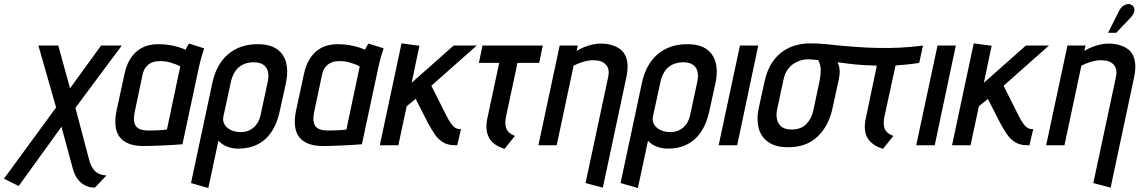

<svg xmlns="http://www.w3.org/2000/svg" viewBox="-43 -730 5726 965"><path d="M405 73 336 -188 569 -501H465L309 -286L250 -501H150L239 -190L-23 168L51 205L266 -93L323 118Q332 150 348 171Q364 192 386 202.5Q408 213 434 213L492 152Q468 150 451 141.5Q434 133 423 115.5Q412 98 405 73Z M983 -487 907 -511Q900 -501 895 -490.5Q890 -480 890 -480Q877 -486 856.5 -492.5Q836 -499 809.5 -503.5Q783 -508 754 -508Q724 -508 697.5 -500.5Q671 -493 648.5 -475.5Q626 -458 608.5 -428.5Q591 -399 582 -355L542 -170Q534 -128 538 -95Q542 -62 559.5 -40Q577 -18 607 -7Q637 4 680 4Q700 4 725.5 3Q751 2 777 1Q803 0 825 -1.5Q847 -3 860.5 -4Q874 -5 874 -5L957 -393Q962 -417 969 -441.5Q976 -466 983 -487ZM634 -167 673 -352Q678 -377 689.5 -391.5Q701 -406 714.5 -413Q728 -420 741 -421.5Q754 -423 764 -423Q775 -423 787 -421.5Q799 -420 812.5 -416Q826 -412 838.5 -407.5Q851 -403 863 -396L796 -79Q790 -78 780 -77Q770 -76 757.5 -75.5Q745 -75 731 -74.5Q717 -74 702 -74Q673 -74 655.5 -83Q638 -92 632.5 -112.5Q627 -133 634 -167Z M1363 -171 1394 -312Q1413 -404 1376.5 -456Q1340 -508 1253 -508Q1163 -508 1103.5 -457.5Q1044 -407 1024 -312L917 190L1004 215L1055 -23Q1062 -15 1072 -7.5Q1082 0 1095 5.5Q1108 11 1123 14Q1138 17 1154 17Q1210 17 1252 -4.5Q1294 -26 1322 -68Q1350 -110 1363 -171ZM1302 -316 1268 -158Q1263 -129 1249 -108.5Q1235 -88 1214 -77Q1193 -66 1166 -66Q1148 -66 1131.5 -71Q1115 -76 1101.5 -86.5Q1088 -97 1082 -112Q1076 -127 1080 -146L1117 -316Q1124 -349 1139 -371.5Q1154 -394 1178 -405.5Q1202 -417 1232 -417Q1262 -417 1280 -405Q1298 -393 1303.5 -370.5Q1309 -348 1302 -316Z M1885 -487 1809 -511Q1802 -501 1797 -490.5Q1792 -480 1792 -480Q1779 -486 1758.5 -492.5Q1738 -499 1711.5 -503.5Q1685 -508 1656 -508Q1626 -508 1599.5 -500.5Q1573 -493 1550.5 -475.5Q1528 -458 1510.5 -428.5Q1493 -399 1484 -355L1444 -170Q1436 -128 1440 -95Q1444 -62 1461.5 -40Q1479 -18 1509 -7Q1539 4 1582 4Q1602 4 1627.5 3Q1653 2 1679 1Q1705 0 1727 -1.5Q1749 -3 1762.5 -4Q1776 -5 1776 -5L1859 -393Q1864 -417 1871 -441.5Q1878 -466 1885 -487ZM1536 -167 1575 -352Q1580 -377 1591.5 -391.5Q1603 -406 1616.5 -413Q1630 -420 1643 -421.5Q1656 -423 1666 -423Q1677 -423 1689 -421.5Q1701 -420 1714.5 -416Q1728 -412 1740.5 -407.5Q1753 -403 1765 -396L1698 -79Q1692 -78 1682 -77Q1672 -76 1659.5 -75.5Q1647 -75 1633 -74.5Q1619 -74 1604 -74Q1575 -74 1557.5 -83Q1540 -92 1534.5 -112.5Q1529 -133 1536 -167Z M2202 -146 2125 -299 2353 -501H2237L2026 -314L2065 -500L1975 -512L1866 0H1959L2001 -196L2046 -233L2108 -112Q2123 -84 2140 -58Q2157 -32 2182 -16Q2207 0 2244 0H2255L2274 -81H2270Q2257 -81 2246.5 -87Q2236 -93 2225 -107.5Q2214 -122 2202 -146Z M2500 -143 2558 -414H2667L2685 -501H2382L2364 -414H2466L2406 -133Q2400 -104 2402.5 -79.5Q2405 -55 2416 -36Q2427 -17 2446.5 -3.5Q2466 10 2493 18L2545 -47Q2524 -55 2512.5 -67.5Q2501 -80 2498 -98.5Q2495 -117 2500 -143Z M3014 -344 2900 190 2987 213 3106 -346Q3113 -383 3110.5 -410Q3108 -437 3097 -456.5Q3086 -476 3067.5 -487.5Q3049 -499 3026 -505Q3003 -511 2976 -511Q2954 -511 2931.5 -505.5Q2909 -500 2889 -491.5Q2869 -483 2855 -474L2861 -501H2770L2663 0H2755L2840 -400Q2860 -410 2878 -416Q2896 -422 2912.5 -425Q2929 -428 2943 -427Q2963 -427 2977.5 -421.5Q2992 -416 3002 -405.5Q3012 -395 3015 -379.5Q3018 -364 3014 -344Z M3522 -171 3553 -312Q3572 -404 3535.5 -456Q3499 -508 3412 -508Q3322 -508 3262.5 -457.5Q3203 -407 3183 -312L3076 190L3163 215L3214 -23Q3221 -15 3231 -7.5Q3241 0 3254 5.5Q3267 11 3282 14Q3297 17 3313 17Q3369 17 3411 -4.5Q3453 -26 3481 -68Q3509 -110 3522 -171ZM3461 -316 3427 -158Q3422 -129 3408 -108.5Q3394 -88 3373 -77Q3352 -66 3325 -66Q3307 -66 3290.5 -71Q3274 -76 3260.5 -86.5Q3247 -97 3241 -112Q3235 -127 3239 -146L3276 -316Q3283 -349 3298 -371.5Q3313 -394 3337 -405.5Q3361 -417 3391 -417Q3421 -417 3439 -405Q3457 -393 3462.5 -370.5Q3468 -348 3461 -316Z M3569 0H3662L3768 -501H3676Z M4458 -401 4402 -143Q4397 -117 4399.5 -98.5Q4402 -80 4413.5 -67.5Q4425 -55 4447 -47L4395 18Q4368 10 4348.5 -3.5Q4329 -17 4317.5 -36Q4306 -55 4304 -79.5Q4302 -104 4308 -133L4364 -400Q4329 -401 4295.5 -403Q4262 -405 4229.5 -409Q4197 -413 4166 -417Q4175 -401 4177 -378.5Q4179 -356 4170 -318L4141 -185Q4122 -97 4066 -43.5Q4010 10 3918 10Q3854 10 3817 -17Q3780 -44 3769.5 -88.5Q3759 -133 3770 -185L3800 -321Q3812 -377 3836.5 -414Q3861 -451 3892.5 -472.5Q3924 -494 3959 -503Q3994 -512 4027 -512Q4049 -512 4069.5 -511Q4090 -510 4109 -508Q4128 -506 4147 -504Q4207 -498 4262 -494Q4317 -490 4370.5 -489Q4424 -488 4479.5 -490.5Q4535 -493 4596 -501L4577 -414Q4547 -409 4517.5 -406Q4488 -403 4458 -401ZM4070 -427Q4062 -429 4053 -429.5Q4044 -430 4035.5 -431Q4027 -432 4017 -432Q4000 -432 3981.5 -426.5Q3963 -421 3945.5 -409.5Q3928 -398 3914.5 -378.5Q3901 -359 3895 -330L3862 -176Q3857 -150 3863 -127.5Q3869 -105 3886.5 -92Q3904 -79 3935 -79Q3982 -79 4009 -106Q4036 -133 4045 -176L4077 -327Q4079 -340 4080.5 -352.5Q4082 -365 4082 -375.5Q4082 -386 4080.5 -395.5Q4079 -405 4076 -412.5Q4073 -420 4070 -427Z M4562 0H4655L4761 -501H4669Z M5078 -146 5001 -299 5229 -501H5113L4902 -314L4941 -500L4851 -512L4742 0H4835L4877 -196L4922 -233L4984 -112Q4999 -84 5016 -58Q5033 -32 5058 -16Q5083 0 5120 0H5131L5150 -81H5146Q5133 -81 5122.5 -87Q5112 -93 5101 -107.5Q5090 -122 5078 -146Z M5566 -344 5452 190 5539 213 5658 -346Q5665 -383 5662.5 -410Q5660 -437 5649 -456.5Q5638 -476 5619.5 -487.5Q5601 -499 5578 -505Q5555 -511 5528 -511Q5506 -511 5483.5 -505.5Q5461 -500 5441 -491.5Q5421 -483 5407 -474L5413 -501H5322L5215 0H5307L5392 -400Q5412 -410 5430 -416Q5448 -422 5464.5 -425Q5481 -428 5495 -427Q5515 -427 5529.5 -421.5Q5544 -416 5554 -405.5Q5564 -395 5567 -379.5Q5570 -364 5566 -344ZM5640 -642Q5651 -653 5655.5 -664.5Q5660 -676 5658 -687Q5656 -698 5646 -704Q5634 -712 5621.5 -709Q5609 -706 5599 -698Q5589 -690 5583 -678L5526 -565H5567Z"/></svg>

Font: Advent Pro SemiBold
Style: Italic
Weight: 600
Italic angle: -12°
Version: Version 3.000